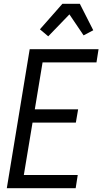

<svg xmlns="http://www.w3.org/2000/svg" viewBox="-20 -995 541 1015"><path d="M16 0 137 -735H501L490 -665H205L164 -417H393L381 -347H152L106 -70H391L380 0ZM235 -803 191 -840 310 -975H402L473 -835L422 -808L347 -919Z"/></svg>

Font: Iosevka
Style: Italic
Weight: 400
Italic angle: -9°
Monospace: yes
Designer: Belleve Invis
Foundry: Belleve Invis
Version: Version 32.5.0; ttfautohint (v1.8.4)